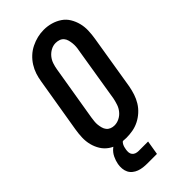

<svg xmlns="http://www.w3.org/2000/svg" viewBox="-287 -814 1073 1073"><g transform="rotate(-45 250.0 -277.0)"><path d="M205 8Q175 8 147 1.5Q119 -5 96 -21Q73 -37 58.5 -60.5Q44 -84 37 -111.5Q30 -139 31 -168.5Q32 -198 37 -228L91 -552Q95 -578 103 -602.5Q111 -627 125.5 -650Q140 -673 160 -691.5Q180 -710 204.5 -722Q229 -734 254 -740Q279 -746 305 -746Q335 -746 362.5 -738Q390 -730 413 -714.5Q436 -699 450.5 -675Q465 -651 472 -623.5Q479 -596 478 -566.5Q477 -537 472 -507L419 -183Q414 -157 406 -132.5Q398 -108 384 -85Q370 -62 349.5 -43.5Q329 -25 305 -13Q281 -1 255.5 3.5Q230 8 205 8ZM207 -88Q227 -88 246 -97.5Q265 -107 278.5 -123.5Q292 -140 298.5 -159.5Q305 -179 309 -198L362 -523Q365 -537 366 -551Q367 -565 365.5 -578.5Q364 -592 360.5 -605Q357 -618 348.5 -628Q340 -638 327 -642.5Q314 -647 300 -647Q280 -647 261.5 -637Q243 -627 230 -611Q217 -595 210.5 -575.5Q204 -556 201 -537L147 -212Q145 -198 143.5 -184Q142 -170 143.5 -157Q145 -144 148.5 -131Q152 -118 160 -108Q168 -98 180.5 -93Q193 -88 207 -88ZM187 192Q170 192 153.5 190Q137 188 122 182.5Q107 177 94.5 167Q82 157 75 143Q68 129 66.5 112Q65 95 68 78Q72 56 82.5 34Q93 12 111.5 -3.5Q130 -19 153.5 -26Q177 -33 199 -33L194 0Q186 0 178.5 6Q171 12 167 19.5Q163 27 160.5 35.5Q158 44 157 52Q155 63 156 74Q157 85 163.5 93Q170 101 180 104.5Q190 108 201 108H276L262 192Z"/></g></svg>

Font: Iosevka Slab
Style: Bold Italic
Weight: 700
Italic angle: -9°
Monospace: yes
Designer: Belleve Invis
Foundry: Belleve Invis
Version: Version 11.1.0; ttfautohint (v1.8.3)